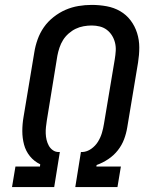

<svg xmlns="http://www.w3.org/2000/svg" viewBox="-20 -763 640 783"><path d="M201 0H29L43 -84H143L144 -93Q119 -105 102 -126Q85 -147 78 -173.5Q71 -200 71 -228.5Q71 -257 76 -286L120 -550Q124 -576 133.5 -602.5Q143 -629 159 -652Q175 -675 198.5 -693.5Q222 -712 247.5 -723Q273 -734 300 -738.5Q327 -743 354 -743Q385 -743 415 -737.5Q445 -732 470 -717.5Q495 -703 512.5 -680Q530 -657 539 -628.5Q548 -600 548 -569.5Q548 -539 543 -508L499 -244Q495 -219 486 -195Q477 -171 460.5 -150Q444 -129 421.5 -114Q399 -99 374 -90L373 -84H473L459 0H287L310 -143H316Q335 -144 352 -156Q369 -168 379.5 -185Q390 -202 395.5 -220.5Q401 -239 404 -258L448 -521Q451 -539 452 -556Q453 -573 449 -589Q445 -605 436.5 -618.5Q428 -632 415.5 -641.5Q403 -651 387 -655Q371 -659 354 -659Q338 -659 321 -656Q304 -653 288.5 -645.5Q273 -638 259.5 -626Q246 -614 237 -599.5Q228 -585 222.5 -568.5Q217 -552 214 -536L171 -272Q169 -259 167.5 -245.5Q166 -232 166.5 -218.5Q167 -205 170 -192.5Q173 -180 179 -169Q185 -158 195.5 -150.5Q206 -143 219 -143H224Z"/></svg>

Font: Iosevka Medium Extended
Style: Italic
Weight: 500
Width: 7
Italic angle: -9°
Monospace: yes
Designer: Belleve Invis
Foundry: Belleve Invis
Version: Version 32.5.0; ttfautohint (v1.8.4)